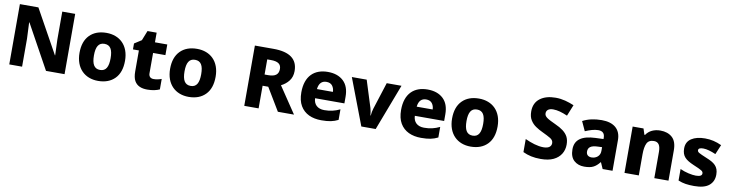

<svg xmlns="http://www.w3.org/2000/svg" viewBox="-23 -1477 8511 2239"><g transform="rotate(10 4233.0 -357.0)"><path d="M738.8 -713.9H585.9V-382.8C587.4 -324.2 590.3 -254.9 592.8 -196.8H589.8L303.2 -713.9H84V0H235.8V-330.1C234.4 -359.9 232.9 -392.6 231.4 -427.7C230 -462.4 228.5 -494.1 227.1 -522.9H231L519 0H738.8Z M1406.2 -275.9C1406.2 -458 1294.4 -559.1 1138.2 -559.1C1054.2 -559.1 988.3 -534.7 939.9 -485.8C891.6 -436.5 867.2 -366.7 867.2 -275.9C867.2 -93.3 979 9.8 1135.3 9.8C1219.2 9.8 1285.6 -15.1 1334 -64.5C1382.3 -113.8 1406.2 -184.1 1406.2 -275.9ZM1038.1 -275.9C1038.1 -377.4 1067.4 -429.2 1136.2 -429.2C1207 -429.2 1235.4 -377.4 1235.4 -275.9C1235.4 -173.8 1207 -120.1 1137.2 -120.1C1066.9 -120.1 1038.1 -173.8 1038.1 -275.9Z M1771 -124C1735.4 -124 1712.4 -143.1 1712.4 -182.1V-422.9H1858.4V-548.8H1712.4V-663.1H1604L1558.1 -546.9L1474.1 -493.2V-422.9H1544.4V-175.8C1544.4 -127.4 1551.8 -89.8 1566.9 -63C1596.7 -9.8 1650.9 9.8 1719.2 9.8C1783.2 9.8 1828.6 -2 1864.3 -18.1V-142.1C1833.5 -130.9 1804.7 -124 1771 -124Z M2479 -275.9C2479 -458 2367.2 -559.1 2210.9 -559.1C2127 -559.1 2061 -534.7 2012.7 -485.8C1964.4 -436.5 1939.9 -366.7 1939.9 -275.9C1939.9 -93.3 2051.8 9.8 2208 9.8C2292 9.8 2358.4 -15.1 2406.7 -64.5C2455.1 -113.8 2479 -184.1 2479 -275.9ZM2110.8 -275.9C2110.8 -377.4 2140.1 -429.2 2209 -429.2C2279.8 -429.2 2308.1 -377.4 2308.1 -275.9C2308.1 -173.8 2279.8 -120.1 2210 -120.1C2139.6 -120.1 2110.8 -173.8 2110.8 -275.9Z M2866.7 -713.9V0H3036.6V-268.1H3103.5L3264.6 0H3455.6L3246.6 -311C3283.2 -329.1 3314 -353.5 3338.4 -385.3C3362.3 -416.5 3374.5 -455.1 3374.5 -501C3374.5 -643.1 3278.8 -713.9 3086.9 -713.9ZM3079.6 -580.1C3165 -580.1 3201.7 -552.2 3201.7 -495.1C3201.7 -429.2 3161.1 -400.9 3079.6 -400.9H3036.6V-580.1Z M3759.8 -559.1C3600.1 -559.1 3494.6 -465.3 3494.6 -271C3494.6 -207 3506.8 -153.8 3531.2 -112.3C3580.1 -28.8 3668.9 9.8 3779.8 9.8C3824.2 9.8 3861.8 6.8 3892.1 0.5C3922.4 -5.9 3951.2 -15.6 3978.5 -29.8V-154.8C3917.5 -125.5 3863.3 -112.8 3793.5 -112.8C3712.9 -112.8 3667 -158.7 3664.6 -231H4011.7V-309.1C4011.7 -391.1 3989.3 -453.1 3943.8 -495.6C3898.4 -538.1 3836.9 -559.1 3759.8 -559.1ZM3762.7 -441.9C3793.9 -441.9 3817.4 -432.1 3832.5 -412.6C3847.7 -392.6 3856 -368.7 3856.4 -339.8H3667.5C3674.8 -410.6 3710.4 -441.9 3762.7 -441.9Z M4422.9 0 4631.8 -548.8H4457L4355 -230C4347.2 -206.1 4340.3 -172.9 4338.9 -145H4335C4333.5 -171.9 4326.2 -208 4319.8 -231L4219.7 -548.8H4043.9L4252.9 0Z M4940.9 -559.1C4781.2 -559.1 4675.8 -465.3 4675.8 -271C4675.8 -207 4688 -153.8 4712.4 -112.3C4761.2 -28.8 4850.1 9.8 4960.9 9.8C5005.4 9.8 5043 6.8 5073.2 0.5C5103.5 -5.9 5132.3 -15.6 5159.7 -29.8V-154.8C5098.6 -125.5 5044.4 -112.8 4974.6 -112.8C4894 -112.8 4848.1 -158.7 4845.7 -231H5192.9V-309.1C5192.9 -391.1 5170.4 -453.1 5125 -495.6C5079.6 -538.1 5018.1 -559.1 4940.9 -559.1ZM4943.8 -441.9C4975.1 -441.9 4998.5 -432.1 5013.7 -412.6C5028.8 -392.6 5037.1 -368.7 5037.6 -339.8H4848.6C4856 -410.6 4891.6 -441.9 4943.8 -441.9Z M5817.9 -275.9C5817.9 -458 5706.1 -559.1 5549.8 -559.1C5465.8 -559.1 5399.9 -534.7 5351.6 -485.8C5303.2 -436.5 5278.8 -366.7 5278.8 -275.9C5278.8 -93.3 5390.6 9.8 5546.9 9.8C5630.9 9.8 5697.3 -15.1 5745.6 -64.5C5793.9 -113.8 5817.9 -184.1 5817.9 -275.9ZM5449.7 -275.9C5449.7 -377.4 5479 -429.2 5547.9 -429.2C5618.7 -429.2 5647 -377.4 5647 -275.9C5647 -173.8 5618.7 -120.1 5548.8 -120.1C5478.5 -120.1 5449.7 -173.8 5449.7 -275.9Z M6647.5 -207C6647.5 -244.6 6640.6 -275.9 6627.4 -300.8C6600.6 -350.6 6549.3 -386.2 6478.5 -418C6380.9 -463.9 6341.8 -482.9 6341.8 -524.9C6341.8 -559.6 6367.7 -585 6422.4 -585C6474.6 -585 6528.3 -568.8 6592.8 -541L6646.5 -673.8C6578.6 -701.7 6510.3 -724.1 6427.7 -724.1C6351.1 -724.1 6289.6 -706.5 6243.2 -671.4C6196.8 -635.7 6173.3 -585 6173.3 -518.1C6173.3 -476.1 6181.6 -441.4 6198.7 -414.6C6215.3 -387.7 6236.8 -365.2 6263.2 -347.7C6289.6 -329.6 6316.9 -314.5 6344.7 -301.8C6387.2 -281.7 6420.4 -264.6 6443.8 -250.5C6466.8 -236.3 6478.5 -217.8 6478.5 -194.8C6478.5 -157.7 6450.7 -129.9 6385.7 -129.9C6315.9 -129.9 6238.8 -155.8 6166.5 -189V-34.2C6229 -4.9 6292.5 9.8 6376.5 9.8C6437.5 9.8 6487.8 0.5 6527.8 -18.6C6607.4 -56.2 6647.5 -125.5 6647.5 -207Z M7002.4 -560.1C6914.6 -560.1 6837.9 -542.5 6777.3 -509.8L6828.6 -397.9C6881.8 -420.9 6935.1 -438 6982.4 -438C7030.8 -438 7059.6 -415 7059.6 -361.8V-346.2L6965.3 -342.8C6807.1 -336.4 6723.6 -281.7 6723.6 -166C6723.6 -106 6739.7 -62 6771.5 -33.2C6803.2 -4.4 6843.8 9.8 6892.6 9.8C6938 9.8 6973.6 3.4 6999.5 -9.8C7025.4 -22.5 7050.3 -43.9 7073.7 -74.2H7077.6L7110.4 0H7227.5V-363.8C7227.5 -492.2 7145 -560.1 7002.4 -560.1ZM7059.6 -250V-206.1C7059.6 -176.8 7049.8 -153.8 7030.8 -136.7C7011.2 -119.6 6987.3 -110.8 6959.5 -110.8C6922.4 -110.8 6895.5 -128.9 6895.5 -169.9C6895.5 -216.8 6924.8 -245.6 7008.8 -248Z M7696.3 -559.1C7624.5 -559.1 7563 -531.2 7528.3 -478H7520.5L7497.6 -548.8H7369.1V0H7538.6V-250C7538.6 -306.6 7545.9 -350.1 7560.5 -380.4C7575.2 -410.6 7603 -425.8 7643.6 -425.8C7698.2 -425.8 7722.2 -387.2 7722.2 -311V0H7890.1V-357.9C7890.1 -428.7 7872.6 -480 7836.9 -511.7C7801.3 -543.5 7754.4 -559.1 7696.3 -559.1Z M8427.2 -166C8427.2 -262.2 8375.5 -299.8 8280.3 -337.9C8186 -377.9 8167.5 -385.3 8167.5 -410.2C8167.5 -430.2 8187 -439.9 8225.6 -439.9C8266.6 -439.9 8319.8 -423.8 8374.5 -399.9L8422.4 -514.2C8356 -544.9 8295.9 -559.1 8225.6 -559.1C8158.7 -559.1 8105.5 -545.9 8064.9 -519.5C8024.4 -493.2 8004.4 -454.1 8004.4 -401.9C8004.4 -309.6 8050.3 -272 8147.5 -230C8248 -187.5 8265.6 -178.2 8265.6 -150.9C8265.6 -127 8244.1 -112.8 8193.4 -112.8C8169.4 -112.8 8140.1 -116.7 8105.5 -124.5C8070.8 -132.3 8037.1 -143.6 8005.4 -158.2V-22C8034.7 -9.8 8064 -1.5 8092.8 2.9C8121.6 7.3 8155.8 9.8 8194.3 9.8C8274.4 9.8 8333.5 -5.9 8371.1 -37.6C8408.7 -69.3 8427.2 -111.8 8427.2 -166Z"/></g></svg>

Font: Noto Reveo Sans
Style: Regular
Weight: 800
Designer: Monotype Design Team
Foundry: Monotype Imaging Inc.
Version: Version 2.007